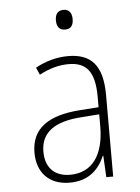

<svg xmlns="http://www.w3.org/2000/svg" viewBox="-53 -783 607 835"><g transform="rotate(-5 250.0 -365.5)"><path d="M256 -655C284 -655 292 -675 292 -698C292 -722 282 -741 256 -741C228 -741 219 -722 219 -698C219 -673 229 -655 256 -655ZM218 10C304 10 347 -39 371 -94H373L378 0H408V-357C408 -486 358 -539 258 -539C207 -539 159 -525 115 -501L129 -469C174 -493 216 -504 257 -504C333 -504 371 -464 371 -351V-306L287 -300C152 -290 76 -240 76 -133C76 -49 125 10 218 10ZM222 -24C156 -24 115 -63 115 -134C115 -220 178 -261 291 -269L371 -275V-219C370 -100 321 -24 222 -24Z"/></g></svg>

Font: Noto Sans Mono ExtraCondensed ExtraLight
Style: Regular
Weight: 200
Width: 2
Designer: Monotype Design Team
Foundry: Monotype Imaging Inc.
Version: Version 2.014